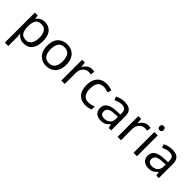

<svg xmlns="http://www.w3.org/2000/svg" viewBox="198 -2003 3509 3509"><g transform="rotate(45 1953.0 -248.5)"><path d="M340 -546Q439 -546 499.5 -477Q560 -408 560 -269Q560 -132 499.5 -61Q439 10 339 10Q277 10 236.5 -13.5Q196 -37 173 -68H167Q169 -51 171 -25Q173 1 173 20V240H85V-536H157L169 -463H173Q197 -498 236 -522Q275 -546 340 -546ZM324 -472Q242 -472 208.5 -426Q175 -380 173 -286V-269Q173 -170 205.5 -116.5Q238 -63 326 -63Q375 -63 406.5 -90Q438 -117 453.5 -163.5Q469 -210 469 -270Q469 -362 433.5 -417Q398 -472 324 -472Z M1166 -269Q1166 -136 1098.5 -63Q1031 10 916 10Q845 10 789.5 -22.5Q734 -55 702 -117.5Q670 -180 670 -269Q670 -402 737 -474Q804 -546 919 -546Q992 -546 1047.5 -513.5Q1103 -481 1134.5 -419.5Q1166 -358 1166 -269ZM761 -269Q761 -174 798.5 -118.5Q836 -63 918 -63Q999 -63 1037 -118.5Q1075 -174 1075 -269Q1075 -364 1037 -418Q999 -472 917 -472Q835 -472 798 -418Q761 -364 761 -269Z M1555 -546Q1570 -546 1587.5 -544.5Q1605 -543 1618 -540L1607 -459Q1594 -462 1578.5 -464Q1563 -466 1549 -466Q1508 -466 1472 -443.5Q1436 -421 1414.5 -380.5Q1393 -340 1393 -286V0H1305V-536H1377L1387 -438H1391Q1417 -482 1458 -514Q1499 -546 1555 -546Z M1933 10Q1862 10 1806.5 -19Q1751 -48 1719.5 -109Q1688 -170 1688 -265Q1688 -364 1721 -426Q1754 -488 1810.5 -517Q1867 -546 1939 -546Q1980 -546 2018 -537.5Q2056 -529 2080 -517L2053 -444Q2029 -453 1997 -461Q1965 -469 1937 -469Q1779 -469 1779 -266Q1779 -169 1817.5 -117.5Q1856 -66 1932 -66Q1976 -66 2009.5 -75Q2043 -84 2071 -97V-19Q2044 -5 2011.5 2.5Q1979 10 1933 10Z M2401 -545Q2499 -545 2546 -502Q2593 -459 2593 -365V0H2529L2512 -76H2508Q2473 -32 2434.5 -11Q2396 10 2328 10Q2255 10 2207 -28.5Q2159 -67 2159 -149Q2159 -229 2222 -272.5Q2285 -316 2416 -320L2507 -323V-355Q2507 -422 2478 -448Q2449 -474 2396 -474Q2354 -474 2316 -461.5Q2278 -449 2245 -433L2218 -499Q2253 -518 2301 -531.5Q2349 -545 2401 -545ZM2427 -259Q2327 -255 2288.5 -227Q2250 -199 2250 -148Q2250 -103 2277.5 -82Q2305 -61 2348 -61Q2416 -61 2461 -98.5Q2506 -136 2506 -214V-262Z M3009 -546Q3024 -546 3041.5 -544.5Q3059 -543 3072 -540L3061 -459Q3048 -462 3032.5 -464Q3017 -466 3003 -466Q2962 -466 2926 -443.5Q2890 -421 2868.5 -380.5Q2847 -340 2847 -286V0H2759V-536H2831L2841 -438H2845Q2871 -482 2912 -514Q2953 -546 3009 -546Z M3217 -737Q3237 -737 3252.5 -723.5Q3268 -710 3268 -681Q3268 -653 3252.5 -639Q3237 -625 3217 -625Q3195 -625 3180 -639Q3165 -653 3165 -681Q3165 -710 3180 -723.5Q3195 -737 3217 -737ZM3260 -536V0H3172V-536Z M3633 -545Q3731 -545 3778 -502Q3825 -459 3825 -365V0H3761L3744 -76H3740Q3705 -32 3666.5 -11Q3628 10 3560 10Q3487 10 3439 -28.5Q3391 -67 3391 -149Q3391 -229 3454 -272.5Q3517 -316 3648 -320L3739 -323V-355Q3739 -422 3710 -448Q3681 -474 3628 -474Q3586 -474 3548 -461.5Q3510 -449 3477 -433L3450 -499Q3485 -518 3533 -531.5Q3581 -545 3633 -545ZM3659 -259Q3559 -255 3520.5 -227Q3482 -199 3482 -148Q3482 -103 3509.5 -82Q3537 -61 3580 -61Q3648 -61 3693 -98.5Q3738 -136 3738 -214V-262Z"/></g></svg>

Font: Noto Sans Deseret
Style: Regular
Weight: 400
Designer: Monotype Design Team
Foundry: Monotype Imaging Inc.
Version: Version 2.001; ttfautohint (v1.8.4.7-5d5b)